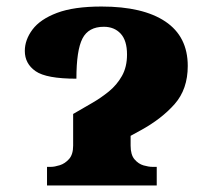

<svg xmlns="http://www.w3.org/2000/svg" viewBox="-20 -568 645 588"><path d="M124 0V-57H136Q147 -57 163 -62Q179 -67 191.5 -81Q204 -95 204 -122V-219L261 -252Q289 -268 313.5 -288Q338 -308 353.5 -335.5Q369 -363 369 -401Q369 -444 349.5 -465Q330 -486 298 -486Q251 -486 232.5 -450Q214 -414 214 -327Q122 -327 89 -350Q56 -373 56 -412Q56 -446 79.5 -477.5Q103 -509 154.5 -528.5Q206 -548 291 -548Q418 -548 486.5 -502Q555 -456 555 -366Q555 -295 515 -249.5Q475 -204 411 -169L380 -152V-122Q380 -94 392 -80Q404 -66 419.5 -61.5Q435 -57 447 -57H460V0Z"/></svg>

Font: Noto Serif ExtraBold
Style: Regular
Weight: 800
Designer: Monotype Design Team
Foundry: Monotype Imaging Inc.
Version: Version 2.014